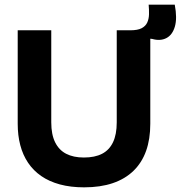

<svg xmlns="http://www.w3.org/2000/svg" viewBox="-20 -790 776 824"><path d="M341 14Q283 14 237 1.5Q191 -11 157 -34.5Q123 -58 100.5 -91.5Q78 -125 67 -167Q56 -209 56 -259V-660H200V-265Q200 -213 216.5 -179.5Q233 -146 264 -130Q295 -114 340 -114Q387 -114 418 -130Q449 -146 465 -179.5Q481 -213 481 -265V-660H625V-259Q625 -193 607 -142.5Q589 -92 553 -57Q517 -22 464 -4Q411 14 341 14ZM633 -623 537 -633 539 -660Q571 -660 588 -669Q605 -678 612 -693.5Q619 -709 619.5 -728.5Q620 -748 618 -770H730Q741 -712 730.5 -676Q720 -640 694 -626.5Q668 -613 633 -623Z"/></svg>

Font: Bricolage Grotesque 28pt
Style: Bold
Weight: 700
Designer: Mathieu Triay
Foundry: Atelier Triay
Version: Version 1.000;gftools[0.9.30]